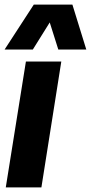

<svg xmlns="http://www.w3.org/2000/svg" viewBox="-21 -810 393 830"><path d="M158 0H4L91 -544H244ZM-1 -596 125 -790H292L352 -596H231L194 -713L121 -596Z"/></svg>

Font: Georama
Style: Bold Italic
Weight: 700
Italic angle: -9°
Designer: Jean-Baptiste Levee
Foundry: Production Type
Version: Version 1.000